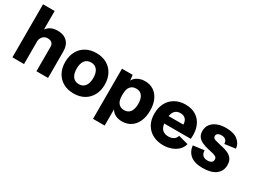

<svg xmlns="http://www.w3.org/2000/svg" viewBox="-53 -1549 3291 2476"><g transform="rotate(30 1592.5 -311.5)"><path d="M57 0V-790H230V-515Q261 -555 300.5 -572.5Q340 -590 394 -590Q484 -590 536 -539Q588 -488 588 -392V0H415V-362Q415 -401 392.5 -421Q370 -441 330 -441Q290 -441 262 -414Q234 -387 230 -342V0Z M971 10Q881 10 815 -27.5Q749 -65 712.5 -132.5Q676 -200 676 -290Q676 -380 712.5 -447.5Q749 -515 815 -552.5Q881 -590 971 -590Q1060 -590 1126 -552.5Q1192 -515 1228.5 -447.5Q1265 -380 1265 -290Q1265 -200 1228.5 -132.5Q1192 -65 1126 -27.5Q1060 10 971 10ZM971 -128Q1029 -128 1061.5 -170.5Q1094 -213 1094 -290Q1094 -368 1061.5 -409.5Q1029 -451 971 -451Q912 -451 879.5 -409Q847 -367 847 -290Q847 -212 879.5 -170Q912 -128 971 -128Z M1354 167V-580H1513L1522 -500Q1544 -543 1591 -566.5Q1638 -590 1695 -590Q1769 -590 1824 -553.5Q1879 -517 1909 -450.5Q1939 -384 1939 -292Q1939 -200 1908.5 -132Q1878 -64 1822 -27Q1766 10 1690 10Q1637 10 1594.5 -10.5Q1552 -31 1527 -74V167ZM1527 -276Q1527 -205 1557 -167.5Q1587 -130 1644 -130Q1702 -130 1732.5 -171.5Q1763 -213 1763 -291Q1763 -368 1732.5 -409Q1702 -450 1645 -450Q1588 -450 1557.5 -413Q1527 -376 1527 -305Z M2303 10Q2218 10 2150.5 -25Q2083 -60 2044 -126.5Q2005 -193 2005 -288Q2005 -380 2041.5 -447.5Q2078 -515 2144.5 -552.5Q2211 -590 2299 -590Q2391 -590 2456.5 -548.5Q2522 -507 2553.5 -429Q2585 -351 2575 -240H2179Q2188 -176 2221 -148.5Q2254 -121 2306 -121Q2353 -121 2384.5 -141.5Q2416 -162 2425 -199L2572 -160Q2560 -109 2522.5 -71Q2485 -33 2428.5 -11.5Q2372 10 2303 10ZM2296 -461Q2199 -461 2180 -351H2400Q2399 -404 2371.5 -432.5Q2344 -461 2296 -461Z M2892 10Q2772 10 2710 -41Q2648 -92 2639 -180L2803 -201Q2803 -156 2827.5 -130.5Q2852 -105 2899 -105Q2937 -105 2957 -120Q2977 -135 2977 -162Q2977 -188 2960 -200.5Q2943 -213 2910.5 -220.5Q2878 -228 2834 -238Q2783 -250 2742 -269Q2701 -288 2677 -320Q2653 -352 2653 -404Q2653 -462 2684 -503.5Q2715 -545 2771 -567.5Q2827 -590 2901 -590Q3015 -590 3075.5 -542.5Q3136 -495 3143 -421L2982 -399Q2981 -440 2958 -459Q2935 -478 2896 -478Q2861 -478 2842.5 -464Q2824 -450 2824 -428Q2824 -395 2861.5 -383.5Q2899 -372 2968 -357Q3015 -347 3057.5 -329Q3100 -311 3127 -276.5Q3154 -242 3154 -180Q3154 -94 3087 -42Q3020 10 2892 10Z"/></g></svg>

Font: BDO Grotesk ExtraBold
Style: Regular
Weight: 800
Designer: Deni Anggara
Foundry: Lokal Container
Version: Version 2.000